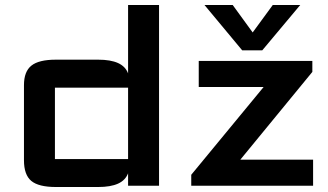

<svg xmlns="http://www.w3.org/2000/svg" viewBox="-20 -744 1313 769"><path d="M76 -102V-403Q76 -457.5 105.8 -481.2Q135.5 -505 204 -505H373Q423 -505 452.8 -491.5Q482.5 -478 493 -450V-724H617V0H493V-50Q482.5 -22 452.8 -8.5Q423 5 373 5H204Q134.5 5 105.2 -19.5Q76 -44 76 -102ZM493 -393H200Q200 -393 200 -393Q200 -393 200 -393V-107Q200 -107 200 -107Q200 -107 200 -107H493ZM746 0V-44L1044.5 -406L1040.5 -395.5H776V-500H1231V-456L931.5 -91L936.5 -104.5H1234V0ZM1182.5 -724 1030.5 -542.5H950L799 -724H912L992 -614L1072.5 -724Z"/></svg>

Font: Science Gothic
Style: Regular
Weight: 400
Designer: Thomas Phinney, Vassil Kateliev, Brandon Buerkle
Foundry: Font Detective LLC
Version: Version 1.018